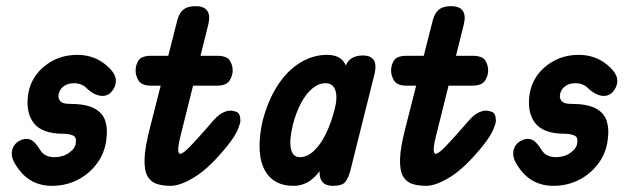

<svg xmlns="http://www.w3.org/2000/svg" viewBox="-20 -603 2048 623"><path d="M149 0Q72 0 31 -68Q15 -92 19 -113.5Q23 -135 43 -146Q61 -156 77 -150.5Q93 -145 110 -117Q124 -93 157 -93Q184 -93 204.5 -107.5Q225 -122 226 -140Q229 -158 216.5 -163.5Q204 -169 185 -169Q115 -169 88.5 -205Q62 -241 72 -301Q82 -355 126.5 -390Q171 -425 231 -425Q291 -425 333 -384Q356 -362 356 -341Q356 -320 339 -302Q324 -289 304 -292.5Q284 -296 264 -314Q256 -323 245 -328Q234 -333 220 -333Q200 -333 186.5 -323Q173 -313 170 -296Q168 -284 175.5 -275Q183 -266 205 -266Q258 -266 285.5 -251.5Q313 -237 321.5 -211Q330 -185 325 -150Q320 -107 295 -73Q270 -39 232 -19.5Q194 0 149 0Z M471 -325Q440 -325 430 -341Q420 -357 420 -374Q420 -392 429.5 -407Q439 -422 471 -422H683Q716 -422 725.5 -407Q735 -392 735 -374Q735 -357 724.5 -341Q714 -325 683 -325ZM534 0Q509 0 489.5 -6Q470 -12 459 -30.5Q448 -49 449 -86.5Q450 -124 466 -186L556 -540Q563 -563 576.5 -573Q590 -583 615 -583Q642 -583 652.5 -568Q663 -553 656 -524L566 -163Q560 -141 558.5 -122.5Q557 -104 565 -104Q574 -104 598 -129Q622 -154 662 -200Q684 -227 699.5 -235.5Q715 -244 727 -244Q738 -244 749 -239Q760 -234 760 -211Q760 -203 751.5 -182.5Q743 -162 721 -134Q662 -60 614 -30Q566 0 534 0Z M932 0Q885 0 857.5 -26.5Q830 -53 824 -100.5Q818 -148 832 -210Q849 -276 880 -324.5Q911 -373 953 -399Q995 -425 1041 -425Q1081 -425 1097 -400Q1113 -375 1111 -331Q1109 -287 1093 -229Q1074 -161 1052 -109.5Q1030 -58 1001 -29Q972 0 932 0ZM953 -93Q976 -93 997.5 -112.5Q1019 -132 1036.5 -167Q1054 -202 1066 -249Q1076 -288 1068 -310.5Q1060 -333 1036 -333Q1014 -333 993.5 -316Q973 -299 956.5 -268Q940 -237 930 -197Q918 -147 924 -120Q930 -93 953 -93ZM1061 0Q1032 0 1022.5 -18Q1013 -36 1020 -65L1099 -381Q1110 -423 1157 -423Q1183 -423 1192.5 -408.5Q1202 -394 1196 -366L1117 -50Q1111 -27 1101 -13.5Q1091 0 1061 0Z M1300 -325Q1269 -325 1259 -341Q1249 -357 1249 -374Q1249 -392 1258.5 -407Q1268 -422 1300 -422H1512Q1545 -422 1554.5 -407Q1564 -392 1564 -374Q1564 -357 1553.5 -341Q1543 -325 1512 -325ZM1363 0Q1338 0 1318.5 -6Q1299 -12 1288 -30.5Q1277 -49 1278 -86.5Q1279 -124 1295 -186L1385 -540Q1392 -563 1405.5 -573Q1419 -583 1444 -583Q1471 -583 1481.5 -568Q1492 -553 1485 -524L1395 -163Q1389 -141 1387.5 -122.5Q1386 -104 1394 -104Q1403 -104 1427 -129Q1451 -154 1491 -200Q1513 -227 1528.5 -235.5Q1544 -244 1556 -244Q1567 -244 1578 -239Q1589 -234 1589 -211Q1589 -203 1580.5 -182.5Q1572 -162 1550 -134Q1491 -60 1443 -30Q1395 0 1363 0Z M1776 0Q1699 0 1658 -68Q1642 -92 1646 -113.5Q1650 -135 1670 -146Q1688 -156 1704 -150.5Q1720 -145 1737 -117Q1751 -93 1784 -93Q1811 -93 1831.5 -107.5Q1852 -122 1853 -140Q1856 -158 1843.5 -163.5Q1831 -169 1812 -169Q1742 -169 1715.5 -205Q1689 -241 1699 -301Q1709 -355 1753.5 -390Q1798 -425 1858 -425Q1918 -425 1960 -384Q1983 -362 1983 -341Q1983 -320 1966 -302Q1951 -289 1931 -292.5Q1911 -296 1891 -314Q1883 -323 1872 -328Q1861 -333 1847 -333Q1827 -333 1813.5 -323Q1800 -313 1797 -296Q1795 -284 1802.5 -275Q1810 -266 1832 -266Q1885 -266 1912.5 -251.5Q1940 -237 1948.5 -211Q1957 -185 1952 -150Q1947 -107 1922 -73Q1897 -39 1859 -19.5Q1821 0 1776 0Z"/></svg>

Font: Edu TAS Beginner SemiBold
Style: Regular
Weight: 600
Version: Version 1.003